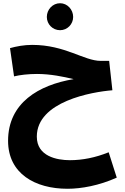

<svg xmlns="http://www.w3.org/2000/svg" viewBox="-20 -898 773 1189"><path d="M352 -711C397 -711 433 -748 433 -793C433 -839 397 -878 352 -878C306 -878 270 -839 270 -793C270 -748 306 -711 352 -711ZM398 271C484 271 594 251 703 202L653 45C571 78 491 94 413 94C332 94 208 70 208 -52C208 -270 550 -329 676 -339L656 -521H604C500 -521 384 -620 179 -620C129 -620 82 -611 42 -600L67 -425C103 -434 156 -440 209 -440C292 -440 374 -423 436 -408C220 -372 30 -261 30 -26C30 177 197 271 398 271Z"/></svg>

Font: Noto Sans Arabic UI Bk
Style: Regular
Weight: 900
Designer: Monotype Design Team, Nadine Chahine and Nizar Qandah
Foundry: Monotype Imaging Inc.
Version: Version 2.010